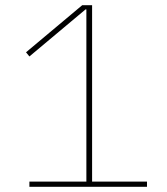

<svg xmlns="http://www.w3.org/2000/svg" viewBox="-20 -718 640 738"><path d="M93 0V-20H312V-682H309L93 -501L80 -517L296 -698H334V-20H545V0Z"/></svg>

Font: IBM Plex Sans Arabic Thin
Style: Regular
Weight: 100
Designer: Mike Abbink, Paul van der Laan, Pieter van Rosmalen, Wael Morcos, Khajak Apelian
Foundry: Bold Monday
Version: Version 1.101